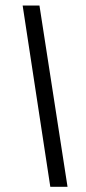

<svg xmlns="http://www.w3.org/2000/svg" viewBox="-20 -679 318 708"><path d="M165.5 9.8 63.5 -658.7H125.5L229 9.8Z"/></svg>

Font: Liberation Serif
Style: Bold Italic
Weight: 700
Italic angle: -16.333°
Designer: Steve Matteson
Foundry: Ascender Corporation
Version: Version 2.1.5